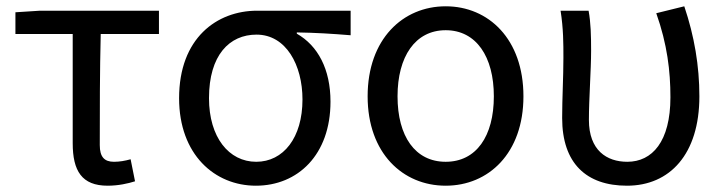

<svg xmlns="http://www.w3.org/2000/svg" viewBox="-20 -577 2303 610"><path d="M322 13C356 13 387 6 409 -1L395 -71C377 -66 360 -63 342 -63C312 -63 297 -78 297 -116C297 -226 297 -346 300 -469H485V-543H107L29 -538V-469H211V-122C211 -34 240 13 322 13Z M793 13C926 13 1030 -85 1030 -254C1030 -357 990 -432 923 -470V-474C983 -473 1033 -470 1094 -465V-543H797C669 -543 549 -456 549 -265C549 -86 662 13 793 13ZM794 -63C707 -63 644 -141 644 -265C644 -402 709 -467 795 -467C889 -467 941 -370 941 -261C941 -139 880 -63 794 -63Z M1396 13C1532 13 1643 -90 1643 -271C1643 -453 1532 -557 1396 -557C1260 -557 1148 -453 1148 -271C1148 -90 1260 13 1396 13ZM1396 -63C1299 -63 1243 -144 1243 -271C1243 -397 1299 -481 1396 -481C1493 -481 1549 -397 1549 -271C1549 -144 1493 -63 1396 -63Z M1972 13C2108 13 2202 -87 2202 -271C2202 -368 2186 -462 2154 -557L2065 -535C2100 -436 2110 -351 2110 -268C2110 -127 2052 -63 1973 -63C1908 -63 1851 -99 1851 -196C1851 -263 1858 -355 1858 -416C1858 -464 1857 -505 1850 -543H1761C1770 -486 1770 -438 1770 -394C1770 -330 1766 -266 1766 -202C1766 -58 1843 13 1972 13Z"/></svg>

Font: Noto Sans T Chinese Regular
Style: Regular
Weight: 400
Designer: Ryoko NISHIZUKA (kana & ideographs); Paul D. Hunt (Latin, Greek & Cyrillic); Wenlong ZHANG (bopomofo); Sandoll Communica
Foundry: Adobe Systems Incorporated
Version: Version 1.000;PS 1;hotconv 1.0.78;makeotf.lib2.5.61930